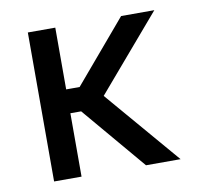

<svg xmlns="http://www.w3.org/2000/svg" viewBox="-65 -601 730 673"><g transform="rotate(-10 300.5 -265.0)"><path d="M172.9 0H75.2V-530.3H172.9ZM264.6 -225.6H141.6L126 -310.5H220.7L407.2 -530.3H525.4ZM208 -229.5 270.5 -297.9 525.4 0H402.3Z"/></g></svg>

Font: Pretendard GOV Variable
Style: Regular
Weight: 400
Designer: Base glyphs from Inter by Rasmus Andersson; Hangul glyphs from Noto Sans CJK(Source Han Sans) by Jang Soo-young and Kang
Foundry: Kil Hyung-jin
Version: Version 1.307;Glyphs 3.2 (3192)